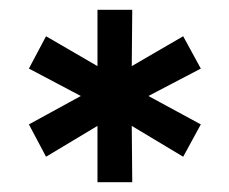

<svg xmlns="http://www.w3.org/2000/svg" viewBox="-20 -767 468 392"><path d="M179 -395H250L249 -510L354 -447L390 -513L283 -571L390 -627L354 -693L249 -632L250 -747H179V-632L74 -693L39 -627L145 -571L39 -513L74 -447L179 -510Z"/></svg>

Font: Vanilla Cream
Style: Bold
Weight: 700
Designer: Jeremy Tribby, Jinavaṁso
Foundry: Tribby Type
Version: Version 1.422;Glyphs 3.1.2 (3151)